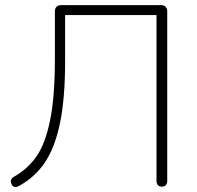

<svg xmlns="http://www.w3.org/2000/svg" viewBox="-20 -725 771 752"><path d="M593 -16V-666H235V-485Q235 -339 215 -243Q195 -147 156 -89Q117 -31 55 3Q45 9 37 7Q29 5 25 -4Q21 -14 23.5 -21Q26 -28 37 -34Q89 -64 123 -112.5Q157 -161 176 -253Q195 -345 195 -495V-680Q195 -692 201.5 -698.5Q208 -705 220 -705H610Q622 -705 628.5 -698.5Q635 -692 635 -680V-16Q635 -6 629.5 0Q624 6 614 6Q604 6 598.5 0Q593 -6 593 -16Z"/></svg>

Font: SN Pro Thin
Style: Regular
Weight: 200
Designer: Tobias Whetton
Foundry: Supernotes
Version: Version 1.003;Glyphs 3.3 (3324)